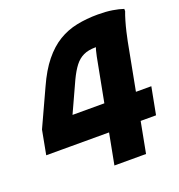

<svg xmlns="http://www.w3.org/2000/svg" viewBox="-131 -838 882 947"><g transform="rotate(-20 309.5 -364.0)"><path d="M10 -162.4 33.8 -288.8 122.8 -482.4Q156.3 -556.8 195.1 -604.8Q234 -652.8 278.6 -679.8Q323.1 -706.8 375.1 -717.4Q427 -728 486.4 -728Q529.3 -728 562.5 -722.6Q595.7 -717.2 618.8 -709.2L525.6 -566Q515.9 -567.3 496.3 -570.7Q476.7 -574.1 455.6 -576.8Q434.6 -579.6 420 -579.6Q382.4 -579.6 356.7 -567.4Q331 -555.3 311.7 -530.3Q292.4 -505.4 273 -464.8L134.6 -162.4ZM308.8 0 410.8 -534.4Q417.1 -567.4 427.2 -594Q437.4 -620.6 448 -635.6V-709.2H618.8V-697.2Q611.5 -678.6 604 -652.6Q596.4 -626.6 590.2 -599.9Q584 -573.2 580 -553.2L474.8 0ZM91.6 -162.4 118.8 -305.2H613.6L586.4 -162.4Z"/></g></svg>

Font: Kufam
Style: Italic
Weight: 400
Italic angle: -11°
Designer: Artur Schmal
Foundry: Original Type
Version: Version 1.301; ttfautohint (v1.8.3)